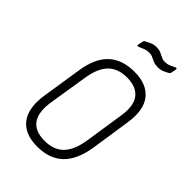

<svg xmlns="http://www.w3.org/2000/svg" viewBox="-194 -701 785 785"><g transform="rotate(45 198.5 -308.5)"><path d="M175 8Q102 8 69 -35Q36 -78 48 -159L75 -333Q87 -413 128 -451.5Q169 -490 240 -490Q312 -490 345.5 -447.5Q379 -405 366 -323L340 -150Q327 -70 286 -31Q245 8 175 8ZM179 -30Q232 -30 261.5 -60Q291 -90 301 -152L327 -322Q338 -387 314 -419.5Q290 -452 235 -452Q183 -452 153.5 -422.5Q124 -393 114 -329L87 -160Q77 -95 100.5 -62.5Q124 -30 179 -30ZM294 -570Q278 -570 267.5 -574.5Q257 -579 248 -583.5Q239 -588 227 -588Q214 -588 202.5 -583.5Q191 -579 180 -574Q176 -572 173.5 -573.5Q171 -575 172 -579L176 -599Q177 -606 183 -609Q192 -614 204.5 -619.5Q217 -625 231 -625Q248 -625 258 -620.5Q268 -616 277.5 -611Q287 -606 299 -606Q312 -606 323 -610.5Q334 -615 345 -621Q349 -623 351.5 -621.5Q354 -620 353 -616L349 -595Q348 -589 343 -586Q333 -580 321 -575Q309 -570 294 -570Z"/></g></svg>

Font: Sofia Sans Condensed ExtraLight
Style: Italic
Weight: 250
Italic angle: -9°
Version: Version 4.100